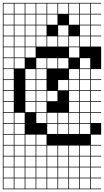

<svg xmlns="http://www.w3.org/2000/svg" viewBox="-20 -1025 732 1352"><path d="M0 307.7V-1004.8H692.3V-1000H620.2V-927.9H692.3V-923.1H620.2V-851H692.3V-846.2H620.2V-774H692.3V-769.2H620.2V-697.1H692.3V-538.5H620.2V-466.3H692.3V-461.5H620.2V-389.4H692.3V-384.6H620.2V-312.5H692.3V-307.7H620.2V-235.6H692.3V-230.8H620.2V-158.7H692.3V-76.9H620.2V-4.8H692.3V0H620.2V72.1H692.3V76.9H620.2V149H692.3V153.8H620.2V226H692.3V230.8H620.2V302.9H692.3V307.7ZM543.3 -927.9H615.4V-1000H543.3ZM81.7 -927.9H153.8V-1000H81.7ZM158.7 -927.9H230.8V-1000H158.7ZM235.6 -927.9H307.7V-1000H235.6ZM466.3 -927.9H538.5V-1000H466.3ZM4.8 -927.9H76.9V-1000H4.8ZM312.5 -927.9H384.6V-1000H312.5ZM389.4 -927.9H461.5V-1000H389.4ZM312.5 -851H384.6V-923.1H312.5ZM4.8 -851H76.9V-923.1H4.8ZM466.3 -851H538.5V-923.1H466.3ZM235.6 -851H307.7V-923.1H235.6ZM158.7 -851H230.8V-923.1H158.7ZM81.7 -851H153.8V-923.1H81.7ZM543.3 -851H615.4V-923.1H543.3ZM389.4 -774H461.5V-846.2H389.4ZM4.8 -774H76.9V-846.2H4.8ZM235.6 -774H307.7V-846.2H235.6ZM543.3 -774H615.4V-846.2H543.3ZM81.7 -774H153.8V-846.2H81.7ZM158.7 -774H230.8V-846.2H158.7ZM389.4 -697.1H461.5V-769.2H389.4ZM466.3 -697.1H538.5V-769.2H466.3ZM4.8 -697.1H76.9V-769.2H4.8ZM312.5 -697.1H384.6V-769.2H312.5ZM543.3 -697.1H615.4V-769.2H543.3ZM235.6 -697.1H307.7V-769.2H235.6ZM81.7 -697.1H153.8V-769.2H81.7ZM158.7 -697.1H230.8V-769.2H158.7ZM4.8 -620.2H76.9V-692.3H4.8ZM466.3 -620.2H538.5V-692.3H466.3ZM81.7 -620.2H153.8V-692.3H81.7ZM158.7 -620.2H230.8V-692.3H158.7ZM235.6 -543.3H307.7V-615.4H235.6ZM543.3 -543.3H615.4V-615.4H543.3ZM81.7 -543.3H153.8V-615.4H81.7ZM389.4 -543.3H461.5V-615.4H389.4ZM4.8 -543.3H76.9V-615.4H4.8ZM312.5 -543.3H384.6V-615.4H312.5ZM158.7 -466.3H230.8V-538.5H158.7ZM543.3 -466.3H615.4V-538.5H543.3ZM4.8 -466.3H76.9V-538.5H4.8ZM235.6 -466.3H307.7V-538.5H235.6ZM466.3 -466.3H538.5V-538.5H466.3ZM76.9 -461.5H4.8V-389.4H76.9ZM158.7 -389.4H230.8V-461.5H158.7ZM543.3 -389.4H615.4V-461.5H543.3ZM389.4 -389.4H461.5V-461.5H389.4ZM235.6 -389.4H307.7V-461.5H235.6ZM466.3 -389.4H538.5V-461.5H466.3ZM158.7 -312.5H230.8V-384.6H158.7ZM543.3 -312.5H615.4V-384.6H543.3ZM4.8 -312.5H76.9V-384.6H4.8ZM235.6 -312.5H307.7V-384.6H235.6ZM312.5 -312.5H384.6V-384.6H312.5ZM466.3 -312.5H538.5V-384.6H466.3ZM158.7 -235.6H230.8V-307.7H158.7ZM543.3 -235.6H615.4V-307.7H543.3ZM235.6 -235.6H307.7V-307.7H235.6ZM466.3 -235.6H538.5V-307.7H466.3ZM4.8 -235.6H76.9V-307.7H4.8ZM4.8 -158.7H76.9V-230.8H4.8ZM466.3 -158.7H538.5V-230.8H466.3ZM312.5 -158.7H384.6V-230.8H312.5ZM235.6 -158.7H307.7V-230.8H235.6ZM543.3 -158.7H615.4V-230.8H543.3ZM81.7 -158.7H153.8V-230.8H81.7ZM389.4 -158.7H461.5V-230.8H389.4ZM312.5 -81.7H384.6V-153.8H312.5ZM81.7 -81.7H153.8V-153.8H81.7ZM466.3 -81.7H538.5V-153.8H466.3ZM4.8 -81.7H76.9V-153.8H4.8ZM543.3 -81.7H615.4V-153.8H543.3ZM389.4 -81.7H461.5V-153.8H389.4ZM158.7 -4.8H230.8V-76.9H158.7ZM235.6 -4.8H307.7V-76.9H235.6ZM4.8 -4.8H76.9V-76.9H4.8ZM81.7 -4.8H153.8V-76.9H81.7ZM389.4 72.1H461.5V0H389.4ZM4.8 72.1H76.9V0H4.8ZM312.5 72.1H384.6V0H312.5ZM235.6 72.1H307.7V0H235.6ZM543.3 72.1H615.4V0H543.3ZM158.7 72.1H230.8V0H158.7ZM466.3 72.1H538.5V0H466.3ZM81.7 72.1H153.8V0H81.7ZM389.4 149H461.5V76.9H389.4ZM81.7 149H153.8V76.9H81.7ZM312.5 149H384.6V76.9H312.5ZM466.3 149H538.5V76.9H466.3ZM543.3 149H615.4V76.9H543.3ZM235.6 149H307.7V76.9H235.6ZM158.7 149H230.8V76.9H158.7ZM4.8 149H76.9V76.9H4.8ZM389.4 226H461.5V153.8H389.4ZM312.5 226H384.6V153.8H312.5ZM543.3 226H615.4V153.8H543.3ZM466.3 226H538.5V153.8H466.3ZM235.6 226H307.7V153.8H235.6ZM158.7 226H230.8V153.8H158.7ZM4.8 226H76.9V153.8H4.8ZM81.7 226H153.8V153.8H81.7ZM312.5 302.9H384.6V230.8H312.5ZM389.4 302.9H461.5V230.8H389.4ZM81.7 302.9H153.8V230.8H81.7ZM543.3 302.9H615.4V230.8H543.3ZM466.3 302.9H538.5V230.8H466.3ZM235.6 302.9H307.7V230.8H235.6ZM158.7 302.9H230.8V230.8H158.7ZM4.8 302.9H76.9V230.8H4.8Z"/></svg>

Font: Jacquarda Bastarda 9 Charted
Style: Regular
Weight: 400
Designer: Sarah Cadigan-Fried
Version: Version 1.000; ttfautohint (v1.8.4.7-5d5b)